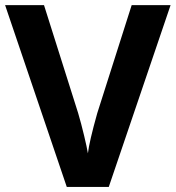

<svg xmlns="http://www.w3.org/2000/svg" viewBox="-20 -734 690 754"><path d="M361.8 -289.1C340.8 -214.4 328.6 -161.6 325.2 -131.8C321.3 -157.7 302.2 -238.8 287.1 -289.1L152.8 -713.9H0L242.2 0H407.2L649.9 -713.9H497.1Z"/></svg>

Font: Open Sans bold
Style: Bold
Weight: 700
Foundry: Ascender Corporation
Version: Version 1.100;PS 001.100;hotconv 1.0.88;makeotf.lib2.5.64775